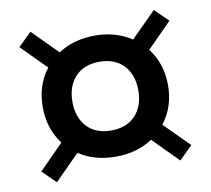

<svg xmlns="http://www.w3.org/2000/svg" viewBox="-73 -753 889 809"><g transform="rotate(-10 371.0 -348.0)"><path d="M639 -348Q639 -255.5 586.5 -187.5L692 -82L635 -26L528.5 -133.5Q461.5 -89 371 -89Q280.5 -89 213.5 -133L107 -26L50 -82L154.5 -187.5Q103 -255.5 103 -348Q103 -441 155 -508.5L50 -614L107 -670L213.5 -563Q281 -607 371 -607Q460.5 -607 527.5 -562.5L635 -670L692 -614L587 -508Q639 -440 639 -348ZM267.2 -241.2Q304.5 -201 371 -201Q437.5 -201 474.8 -241.2Q512 -281.5 512 -348Q512 -414.5 474.8 -454.8Q437.5 -495 371 -495Q304.5 -495 267.2 -454.8Q230 -414.5 230 -348Q230 -281.5 267.2 -241.2Z"/></g></svg>

Font: Cabin
Style: Bold
Weight: 700
Designer: Pablo Impallari
Foundry: Pablo Impallari. http://www.impallari.com Igino Marini. http://www.ikern.com
Version: Version 3.001;hotconv 1.0.109;makeotfexe 2.5.65596